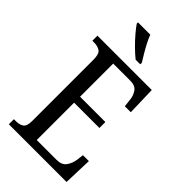

<svg xmlns="http://www.w3.org/2000/svg" viewBox="-279 -1012 1094 1094"><g transform="rotate(45 268.0 -465.5)"><path d="M31 0V-41H47Q76 -41 94 -53Q112 -65 112 -108V-601Q112 -648 93 -660.5Q74 -673 47 -673H31V-714H469L474 -540H426L421 -582Q419 -615 402 -640Q385 -665 346 -665H207V-398H411V-350H207V-49H367Q408 -49 426 -74Q444 -99 449 -132L454 -174H502L496 0ZM282 -771Q259 -789 230 -817.5Q201 -846 176.5 -875Q152 -904 141 -921V-931H240Q248 -909 262 -882Q276 -855 291.5 -829Q307 -803 319 -784V-771Z"/></g></svg>

Font: Noto Serif Hebrew Condensed
Style: Regular
Weight: 400
Width: 3
Designer: Monotype Design Team
Foundry: Monotype Imaging Inc.
Version: Version 2.004; ttfautohint (v1.8.4.7-5d5b)